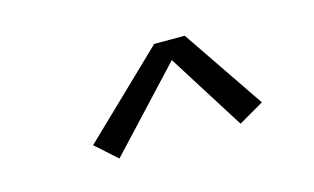

<svg xmlns="http://www.w3.org/2000/svg" viewBox="-43 -787 686 419"><g transform="rotate(-15 300.0 -578.0)"><path d="M185 -467 137 -510 323 -689H392L517 -505L460 -472L351 -645Z"/></g></svg>

Font: Iosevka Etoile Light Oblique
Style: Regular
Weight: 300
Italic angle: -9°
Designer: Belleve Invis
Foundry: Belleve Invis
Version: Version 15.5.2; ttfautohint (v1.8.4)